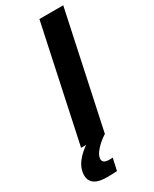

<svg xmlns="http://www.w3.org/2000/svg" viewBox="-250 -743 800 998"><g transform="rotate(-30 150.0 -244.0)"><path d="M34 0 181 -688H324L177 0ZM76 200Q39 200 17 191.5Q-5 183 -14.5 167.5Q-24 152 -24 133Q-24 93 3 57Q30 21 79 -10L176 0Q158 11 138.5 28Q119 45 105 64.5Q91 84 91 102Q91 113 100 120Q109 127 132 127Q135 127 139.5 127Q144 127 151 126L135 198Q122 199 106.5 199.5Q91 200 76 200Z"/></g></svg>

Font: Saira Thin SemiBold
Style: Italic
Weight: 600
Italic angle: -12°
Version: Version 1.101